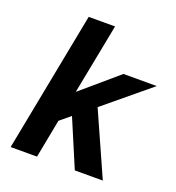

<svg xmlns="http://www.w3.org/2000/svg" viewBox="-137 -869 898 979"><g transform="rotate(20 312.0 -380.0)"><path d="M177.2 -759.8H320.3L246.1 -377.9L443.4 -546.9H624L377.4 -342.8L530.3 0H378.4L270 -255.9L213.4 -209L173.3 0H30.3Z"/></g></svg>

Font: Hack
Style: Bold Italic
Weight: 700
Italic angle: -11°
Monospace: yes
Designer: Christopher Simpkins
Foundry: Christopher Simpkins
Version: Version 2.017; ttfautohint (v1.4.1) -l 4 -r 80 -G 350 -x 0 -